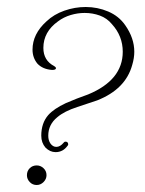

<svg xmlns="http://www.w3.org/2000/svg" viewBox="-20 -527 415 549"><path d="M139 -92Q123 -92 110 -105Q98 -119 98 -139Q98 -175 118 -198Q134 -216 168 -232Q184 -239 199.5 -245Q215 -251 232 -257Q331 -298 331 -379Q331 -424 300 -458Q286 -475 265.5 -482.5Q245 -490 222 -490Q202 -490 182 -484Q162 -478 146 -466Q104 -436 104 -390Q104 -354 135 -338Q140 -335 140 -332Q140 -327 129 -327Q102 -329 87 -345Q73 -362 73 -385Q73 -430 113 -466Q134 -486 164 -496.5Q194 -507 225 -507Q259 -507 289.5 -494Q320 -481 338 -455Q364 -418 364 -379Q364 -361 358 -341Q339 -272 258 -240L201 -221Q164 -209 144 -192Q118 -171 118 -139Q118 -126 124 -117Q131 -107 141 -107Q152 -107 162 -119Q164 -122 167 -122Q175 -122 175 -114Q175 -112 173 -110Q160 -92 139 -92ZM85 2Q73 2 65 -6.5Q57 -15 57 -26Q57 -38 65 -46Q73 -54 85 -54Q96 -54 104.5 -46Q113 -38 113 -26Q113 -15 104.5 -6.5Q96 2 85 2Z"/></svg>

Font: Puppies Play
Style: Regular
Weight: 400
Designer: Robert E. Leuschke
Foundry: Robert E. Leuschke
Version: Version 1.010; ttfautohint (v1.8.3)